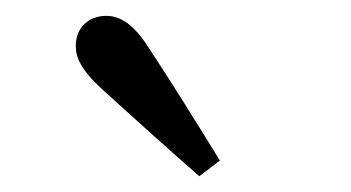

<svg xmlns="http://www.w3.org/2000/svg" viewBox="-20 -778 440 241"><path d="M256 -576.5C227.6 -622.5 199.2 -668.6 167.5 -716.8C148.1 -747.6 131 -758.1 113.1 -758.1C93.7 -758.1 75.1 -745.6 75.1 -720C75.1 -706.1 81.2 -690.6 108.9 -665.3C150 -627.9 189.1 -592.8 230.2 -556.8L256 -576.5Z"/></svg>

Font: Source Serif Variable
Style: Regular
Weight: 389
Designer: Frank Grießhammer
Foundry: Adobe Systems Incorporated
Version: Version 3.001;hotconv 1.0.111;makeotfexe 2.5.65597